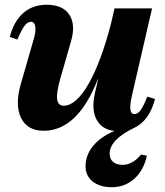

<svg xmlns="http://www.w3.org/2000/svg" viewBox="-20 -531 689 802"><path d="M162.4 15.2Q94.4 15.2 68.1 -38.3Q41.8 -91.8 66.6 -179L120.6 -366.6Q130.8 -400.4 127.4 -420.2Q124 -440 109.4 -440Q95.2 -440 82.7 -423.6Q70.2 -407.2 52.6 -365.8L20.8 -376.8Q38.2 -443 77.8 -477.1Q117.4 -511.2 174.8 -511.2Q241.4 -511.2 269 -470.4Q296.6 -429.6 277.2 -360.4L231.8 -202.4Q215.2 -144.2 218.7 -116.8Q222.2 -89.4 246.4 -89.4Q272 -89.4 298.1 -112.6Q324.2 -135.8 349.7 -180.2Q375.2 -224.6 398.9 -287.9Q422.6 -351.2 443.2 -430.4H496.4L482.6 -200.6H388.8Q304.6 15.2 162.4 15.2ZM475 16.8Q412.8 16.8 386.4 -26.1Q360 -69 376.4 -142L458.4 -496H615.2L530.2 -127.8Q522 -90.2 524.8 -72.3Q527.6 -54.4 541.2 -54.4Q555.4 -54.4 567.3 -70.7Q579.2 -87 595.2 -127.4L627.4 -117.6Q610.8 -52.4 572.1 -17.8Q533.4 16.8 475 16.8ZM447.2 251Q397 251 367.2 227.3Q337.4 203.6 337.4 163.4Q337.4 117.4 368.4 79.2Q399.4 41 457.2 16.4V-20H542V2.4Q438 52.2 438 110.6Q438 133 452.4 145.3Q466.8 157.6 492.6 157.6Q533.2 157.6 569.6 114.4L593.4 119.4Q580.6 180.2 541.1 215.6Q501.6 251 447.2 251Z"/></svg>

Font: Platypi Light
Style: Italic
Weight: 300
Italic angle: -13°
Designer: David Sargent
Foundry: Bolt Cutter Type
Version: Version 1.200